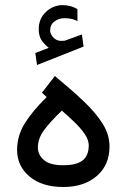

<svg xmlns="http://www.w3.org/2000/svg" viewBox="-20 -749 506 767"><path d="M174.8 -558.1Q158.2 -570.8 146.5 -587.4Q134.8 -604 134.8 -632.8Q134.8 -674.8 163.8 -701.7Q192.9 -728.5 230 -728.5Q262.2 -728.5 289.1 -712.9L289.6 -664.6Q274.4 -672.4 261.2 -674.3Q248 -676.3 236.8 -676.3Q215.8 -676.3 198 -663.6Q180.2 -650.9 180.2 -626.5Q180.7 -611.3 195.6 -596.9Q210.4 -582.5 237.8 -586.4Q238.8 -586.4 240 -586.9Q241.2 -587.4 242.7 -587.9L307.1 -611.3L314 -563L127.9 -489.3L121.1 -537.1ZM166.5 -361.3 147.5 -378.4 199.2 -445.3Q263.7 -392.1 312.7 -345.9Q361.8 -299.8 389.6 -255.6Q417.5 -211.4 417.5 -164.1Q417.5 -89.8 366.7 -45.9Q315.9 -2 232.9 -2Q147.9 -2 98.1 -43.7Q48.3 -85.4 48.3 -149.9Q48.3 -206.5 78.6 -255.6Q108.9 -304.7 166.5 -361.3ZM334.5 -168Q334.5 -190.4 318.1 -214.1Q301.8 -237.8 277.1 -261.5Q252.4 -285.2 227.1 -307.1Q182.1 -264.2 156.7 -230.2Q131.3 -196.3 131.3 -159.2Q131.3 -130.9 155.3 -109.9Q179.2 -88.9 232.4 -88.9Q286.1 -88.9 310.3 -108.4Q334.5 -127.9 334.5 -168Z"/></svg>

Font: Vazirmatn UI
Style: Regular
Weight: 400
Designer: Saber Rastikerdar
Foundry: Saber Rastikerdar
Version: Version 33.003